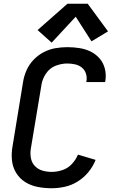

<svg xmlns="http://www.w3.org/2000/svg" viewBox="-20 -994 616 1022"><path d="M255 8Q290 8 326 0Q362 -8 394.5 -28.5Q427 -49 451 -78.5Q475 -108 489 -143L395 -171Q384 -144 362.5 -121Q341 -98 312 -88.5Q283 -79 255 -79Q229 -79 205.5 -86Q182 -93 165.5 -110.5Q149 -128 144.5 -152.5Q140 -177 144 -202L201 -544Q206 -575 225.5 -603.5Q245 -632 276 -644Q307 -656 338 -656Q359 -656 379.5 -651.5Q400 -647 415.5 -634.5Q431 -622 437.5 -602Q444 -582 440 -561Q440 -559 439 -557H539Q540 -561 541 -565Q546 -598 538 -629Q530 -660 510 -683Q490 -706 462.5 -719.5Q435 -733 403 -738Q371 -743 338 -743Q307 -743 275 -737.5Q243 -732 213 -716.5Q183 -701 159 -676Q135 -651 121.5 -620.5Q108 -590 103 -559L47 -217Q40 -179 43.5 -142Q47 -105 65.5 -74.5Q84 -44 114 -25Q144 -6 180.5 1Q217 8 255 8ZM255 -767 383 -905 467 -774 555 -827 447 -974H339L180 -834Z"/></svg>

Font: Iosevka Sparkle Medium
Style: Italic
Weight: 500
Italic angle: -9°
Designer: Belleve Invis
Foundry: Belleve Invis
Version: Version 4.5.0; ttfautohint (v1.8.3)